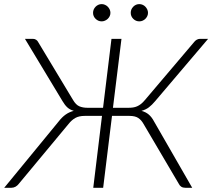

<svg xmlns="http://www.w3.org/2000/svg" viewBox="-39 -892 1008 912"><path d="M0 0ZM117.5 -707.5Q126 -707.5 132.8 -703Q139.5 -698.5 143 -691L308 -417Q321.5 -394 338 -387Q354.5 -380 377 -380H450.5L490.5 -707.5H538L497.5 -380H571.5Q583 -380 593 -381.5Q603 -383 612.2 -387Q621.5 -391 630.8 -398.2Q640 -405.5 649.5 -417L882 -691Q887.5 -698.5 895 -703Q902.5 -707.5 911 -707.5H949.5L698 -411.5Q683 -393.5 668.2 -382.2Q653.5 -371 633 -365.5Q653.5 -360 667.8 -347.8Q682 -335.5 692.5 -315.5L874 0H841.5Q830 0 822.2 -5Q814.5 -10 810.5 -18.5L643 -303Q632.5 -322 617.5 -331.8Q602.5 -341.5 576 -341.5H493L451 0H404L445.5 -341.5H363.5Q336.5 -341.5 319 -331.8Q301.5 -322 286.5 -303L50 -18.5Q43.5 -10 34.5 -5Q25.5 0 14.5 0H-19L240 -315.5Q255.5 -335.5 272.8 -347.8Q290 -360 311.5 -365.5Q292.5 -371 280.5 -382.2Q268.5 -393.5 258 -411.5L79.5 -707.5ZM485.5 -831Q485.5 -822.5 482 -815.2Q478.5 -808 472.8 -802.5Q467 -797 459.5 -793.8Q452 -790.5 444 -790.5Q427.5 -790.5 415.2 -802.5Q403 -814.5 403 -831Q403 -839.5 406.2 -847Q409.5 -854.5 415.2 -860.2Q421 -866 428.2 -869.2Q435.5 -872.5 444 -872.5Q452 -872.5 459.5 -869.2Q467 -866 472.8 -860.2Q478.5 -854.5 482 -847Q485.5 -839.5 485.5 -831ZM664 -831Q664 -822.5 660.5 -815.2Q657 -808 651.5 -802.5Q646 -797 638.5 -793.8Q631 -790.5 623 -790.5Q606 -790.5 594 -802.5Q582 -814.5 582 -831Q582 -848 594 -860.2Q606 -872.5 623 -872.5Q631 -872.5 638.5 -869.2Q646 -866 651.5 -860.2Q657 -854.5 660.5 -847Q664 -839.5 664 -831Z"/></svg>

Font: Lato Light
Style: Italic
Weight: 300
Italic angle: -7°
Designer: Lukasz Dziedzic
Foundry: tyPoland Lukasz Dziedzic
Version: Version 2.007; 2014-02-27